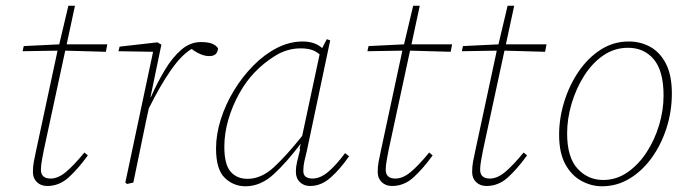

<svg xmlns="http://www.w3.org/2000/svg" viewBox="-20 -638 2409 671"><path d="M145 12Q123 12 109 -1.5Q95 -15 95 -37Q95 -55 98 -72Q101 -89 106 -111L179 -451L181 -461L59 -459L63 -477L187 -483L219 -618H242L213 -483H355L350 -457L208 -461L133 -113Q130 -97 126.5 -78Q123 -59 123 -45Q123 -14 157 -14Q183 -14 210.5 -37Q238 -60 275 -105L287 -95Q253 -48 220 -18Q187 12 145 12Z M418 0 515 -457 394 -459 398 -475 530 -490 544 -482 506 -299 507 -298Q530 -350 556.5 -394Q583 -438 614 -464.5Q645 -491 682 -491Q708 -491 722 -485Q736 -479 742 -469Q740 -442 712 -442Q686 -442 658 -461L650 -467Q615 -447 577 -392.5Q539 -338 500 -259L490 -213Q479 -160 468 -106.5Q457 -53 446 0L424 5Z M764 -125Q764 -63 786 -38Q808 -13 845 -13Q893 -13 937 -53.5Q981 -94 1036 -163L1097 -448Q1083 -460 1067 -464.5Q1051 -469 1031 -469Q984 -469 942.5 -443.5Q901 -418 869 -384Q840 -354 816 -311Q792 -268 778 -220Q764 -172 764 -125ZM1064 12Q1042 12 1028 -1.5Q1014 -15 1014 -38Q1014 -55 1018 -71.5Q1022 -88 1029 -116L1027 -119L1031 -136Q983 -72 937 -29.5Q891 13 838 13Q796 13 765.5 -16.5Q735 -46 735 -119Q735 -168 751.5 -220.5Q768 -273 797.5 -321.5Q827 -370 865.5 -409Q904 -448 948 -470.5Q992 -493 1038 -493Q1080 -493 1106 -470L1122 -501L1134 -497L1052 -109Q1048 -93 1044 -75.5Q1040 -58 1040 -41Q1040 -26 1049 -20Q1058 -14 1072 -14Q1099 -14 1126.5 -37Q1154 -60 1186 -103L1200 -92Q1168 -46 1135 -17Q1102 12 1064 12Z M1350 12Q1328 12 1314 -1.5Q1300 -15 1300 -37Q1300 -55 1303 -72Q1306 -89 1311 -111L1384 -451L1386 -461L1264 -459L1268 -477L1392 -483L1424 -618H1447L1418 -483H1560L1555 -457L1413 -461L1338 -113Q1335 -97 1331.5 -78Q1328 -59 1328 -45Q1328 -14 1362 -14Q1388 -14 1415.5 -37Q1443 -60 1480 -105L1492 -95Q1458 -48 1425 -18Q1392 12 1350 12Z M1680 12Q1658 12 1644 -1.5Q1630 -15 1630 -37Q1630 -55 1633 -72Q1636 -89 1641 -111L1714 -451L1716 -461L1594 -459L1598 -477L1722 -483L1754 -618H1777L1748 -483H1890L1885 -457L1743 -461L1668 -113Q1665 -97 1661.5 -78Q1658 -59 1658 -45Q1658 -14 1692 -14Q1718 -14 1745.5 -37Q1773 -60 1810 -105L1822 -95Q1788 -48 1755 -18Q1722 12 1680 12Z M2084 13Q2047 13 2012.5 -5.5Q1978 -24 1956 -63.5Q1934 -103 1934 -167Q1934 -225 1952 -283Q1970 -341 2002.5 -388.5Q2035 -436 2079.5 -464.5Q2124 -493 2177 -493Q2219 -493 2253 -474Q2287 -455 2307.5 -415Q2328 -375 2328 -311Q2328 -249 2309.5 -191Q2291 -133 2258 -87Q2225 -41 2180.5 -14Q2136 13 2084 13ZM2088 -9Q2134 -9 2172.5 -35.5Q2211 -62 2239.5 -105.5Q2268 -149 2283.5 -201Q2299 -253 2299 -304Q2299 -390 2265 -430.5Q2231 -471 2175 -471Q2127 -471 2088 -444Q2049 -417 2021 -372.5Q1993 -328 1977.5 -275.5Q1962 -223 1962 -172Q1962 -88 1998.5 -48.5Q2035 -9 2088 -9Z"/></svg>

Font: Source Serif 4 SmText ExtraLight
Style: Italic
Weight: 200
Italic angle: -12°
Designer: Frank Grießhammer
Foundry: Adobe
Version: Version 4.005;hotconv 1.1.0;makeotfexe 2.6.0